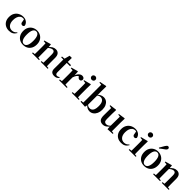

<svg xmlns="http://www.w3.org/2000/svg" viewBox="642 -3116 5394 5394"><g transform="rotate(45 3338.5 -419.5)"><path d="M308 16Q233 16 172 -16Q111 -48 75.5 -109.5Q40 -171 40 -260Q40 -355 79.5 -420Q119 -485 185 -518.5Q251 -552 329 -552Q380 -552 422.5 -532.5Q465 -513 492.5 -479.5Q520 -446 528 -402Q514 -356 469 -356Q442 -356 422 -374Q402 -392 400 -437L382 -530L450 -486Q421 -503 396 -510.5Q371 -518 345 -518Q298 -518 261 -489.5Q224 -461 203 -407.5Q182 -354 182 -278Q182 -168 232 -108Q282 -48 365 -48Q409 -48 445.5 -67Q482 -86 510 -121L528 -108Q492 -45 440 -14.5Q388 16 308 16Z M871 16Q792 16 730.5 -18.5Q669 -53 634.5 -117Q600 -181 600 -270Q600 -359 637 -422Q674 -485 736 -518.5Q798 -552 871 -552Q945 -552 1007 -519Q1069 -486 1106 -423Q1143 -360 1143 -270Q1143 -181 1108 -116.5Q1073 -52 1011.5 -18Q950 16 871 16ZM871 -17Q932 -17 965.5 -80Q999 -143 999 -268Q999 -394 965.5 -456Q932 -518 871 -518Q811 -518 777 -456Q743 -394 743 -268Q743 -143 777 -80Q811 -17 871 -17Z M1219 0V-30L1325 -40H1388L1494 -30V0ZM1289 0Q1291 -25 1291.5 -67Q1292 -109 1292.5 -154.5Q1293 -200 1293 -235V-310Q1293 -360 1292 -393.5Q1291 -427 1289 -464L1211 -471V-495L1407 -550L1420 -542L1428 -428V-426V-235Q1428 -200 1428.5 -154.5Q1429 -109 1429.5 -67Q1430 -25 1431 0ZM1564 0V-30L1668 -40H1731L1839 -30V0ZM1633 0Q1634 -25 1634.5 -66.5Q1635 -108 1635.5 -153.5Q1636 -199 1636 -235V-370Q1636 -433 1616.5 -458.5Q1597 -484 1559 -484Q1529 -484 1485 -460.5Q1441 -437 1395 -383L1391 -426H1406Q1462 -497 1512.5 -524.5Q1563 -552 1617 -552Q1687 -552 1728.5 -506Q1770 -460 1770 -361V-235Q1770 -199 1770.5 -153.5Q1771 -108 1772 -66.5Q1773 -25 1774 0Z M2034 -496V-536H2231V-496ZM2110 16Q2039 16 2002 -19.5Q1965 -55 1965 -132Q1965 -160 1965.5 -182.5Q1966 -205 1966 -235V-496H1879V-528L1989 -538L1970 -525L2016 -696H2103L2101 -519V-509V-124Q2101 -82 2118.5 -62.5Q2136 -43 2167 -43Q2187 -43 2203 -50.5Q2219 -58 2239 -73L2254 -56Q2233 -21 2197.5 -2.5Q2162 16 2110 16Z M2293 0V-30L2401 -41H2488L2598 -30V0ZM2364 0Q2366 -25 2366.5 -67Q2367 -109 2367.5 -154.5Q2368 -200 2368 -235V-310Q2368 -361 2367 -394Q2366 -427 2364 -464L2286 -471V-495L2482 -550L2495 -542L2503 -399V-398V-235Q2503 -200 2503.5 -154.5Q2504 -109 2504.5 -67Q2505 -25 2506 0ZM2502 -320 2469 -381H2496Q2511 -436 2537.5 -474Q2564 -512 2597.5 -532Q2631 -552 2664 -552Q2697 -552 2722.5 -537Q2748 -522 2755 -485Q2754 -453 2738 -432.5Q2722 -412 2688 -412Q2663 -412 2645 -426Q2627 -440 2608 -464L2585 -491L2621 -485Q2579 -463 2550.5 -424.5Q2522 -386 2502 -320Z M2797 0V-30L2904 -40H2966L3074 -30V0ZM2868 0Q2869 -25 2869.5 -67Q2870 -109 2870.5 -154.5Q2871 -200 2871 -235V-308Q2871 -358 2870.5 -394Q2870 -430 2868 -466L2789 -473V-497L2996 -550L3009 -542L3005 -388V-235Q3005 -200 3005.5 -154.5Q3006 -109 3007 -67Q3008 -25 3009 0ZM2933 -655Q2902 -655 2879.5 -675.5Q2857 -696 2857 -729Q2857 -760 2879.5 -780.5Q2902 -801 2933 -801Q2964 -801 2986.5 -780.5Q3009 -760 3009 -729Q3009 -696 2986.5 -675.5Q2964 -655 2933 -655Z M3145 0V-30L3217 -36Q3218 -65 3218 -100.5Q3218 -136 3218.5 -171.5Q3219 -207 3219 -235V-747L3141 -753V-780L3341 -819L3354 -810L3351 -651V-465L3354 -455V-79V-77L3333 13ZM3510 16Q3459 16 3412.5 -9.5Q3366 -35 3330 -89H3319L3338 -106Q3367 -74 3395 -60.5Q3423 -47 3455 -47Q3492 -47 3524.5 -66.5Q3557 -86 3576.5 -135.5Q3596 -185 3596 -273Q3596 -389 3556.5 -440Q3517 -491 3457 -491Q3437 -491 3415.5 -486Q3394 -481 3370.5 -464.5Q3347 -448 3316 -414L3303 -443H3323Q3364 -499 3415 -525.5Q3466 -552 3521 -552Q3584 -552 3633 -519Q3682 -486 3710.5 -423.5Q3739 -361 3739 -271Q3739 -189 3710 -124Q3681 -59 3629.5 -21.5Q3578 16 3510 16Z M4034 16Q3960 16 3918 -29.5Q3876 -75 3877 -188L3880 -498L3910 -475L3806 -494V-520L4006 -545L4018 -535L4013 -389V-178Q4013 -111 4036 -85.5Q4059 -60 4100 -60Q4143 -60 4180.5 -86Q4218 -112 4248 -154L4281 -103H4234Q4196 -51 4146.5 -17.5Q4097 16 4034 16ZM4226 12 4220 -109V-112L4224 -482L4152 -493V-517L4349 -545L4360 -535L4356 -389V-35L4424 -28V1Z M4763 16Q4688 16 4627 -16Q4566 -48 4530.5 -109.5Q4495 -171 4495 -260Q4495 -355 4534.5 -420Q4574 -485 4640 -518.5Q4706 -552 4784 -552Q4835 -552 4877.5 -532.5Q4920 -513 4947.5 -479.5Q4975 -446 4983 -402Q4969 -356 4924 -356Q4897 -356 4877 -374Q4857 -392 4855 -437L4837 -530L4905 -486Q4876 -503 4851 -510.5Q4826 -518 4800 -518Q4753 -518 4716 -489.5Q4679 -461 4658 -407.5Q4637 -354 4637 -278Q4637 -168 4687 -108Q4737 -48 4820 -48Q4864 -48 4900.5 -67Q4937 -86 4965 -121L4983 -108Q4947 -45 4895 -14.5Q4843 16 4763 16Z M5059 0V-30L5166 -40H5228L5336 -30V0ZM5130 0Q5131 -25 5131.5 -67Q5132 -109 5132.5 -154.5Q5133 -200 5133 -235V-308Q5133 -358 5132.5 -394Q5132 -430 5130 -466L5051 -473V-497L5258 -550L5271 -542L5267 -388V-235Q5267 -200 5267.5 -154.5Q5268 -109 5269 -67Q5270 -25 5271 0ZM5195 -655Q5164 -655 5141.5 -675.5Q5119 -696 5119 -729Q5119 -760 5141.5 -780.5Q5164 -801 5195 -801Q5226 -801 5248.5 -780.5Q5271 -760 5271 -729Q5271 -696 5248.5 -675.5Q5226 -655 5195 -655Z M5680 16Q5601 16 5539.5 -18.5Q5478 -53 5443.5 -117Q5409 -181 5409 -270Q5409 -359 5446 -422Q5483 -485 5545 -518.5Q5607 -552 5680 -552Q5754 -552 5816 -519Q5878 -486 5915 -423Q5952 -360 5952 -270Q5952 -181 5917 -116.5Q5882 -52 5820.5 -18Q5759 16 5680 16ZM5680 -17Q5741 -17 5774.5 -80Q5808 -143 5808 -268Q5808 -394 5774.5 -456Q5741 -518 5680 -518Q5620 -518 5586 -456Q5552 -394 5552 -268Q5552 -143 5586 -80Q5620 -17 5680 -17ZM5614 -644Q5633 -675 5653.5 -709.5Q5674 -744 5703 -795Q5722 -826 5738.5 -840.5Q5755 -855 5776 -855Q5794 -855 5809 -841.5Q5824 -828 5824 -806Q5824 -786 5810 -766.5Q5796 -747 5764 -726Q5719 -695 5689.5 -672.5Q5660 -650 5634 -628Z M6028 0V-30L6134 -40H6197L6303 -30V0ZM6098 0Q6100 -25 6100.5 -67Q6101 -109 6101.5 -154.5Q6102 -200 6102 -235V-310Q6102 -360 6101 -393.5Q6100 -427 6098 -464L6020 -471V-495L6216 -550L6229 -542L6237 -428V-426V-235Q6237 -200 6237.5 -154.5Q6238 -109 6238.5 -67Q6239 -25 6240 0ZM6373 0V-30L6477 -40H6540L6648 -30V0ZM6442 0Q6443 -25 6443.5 -66.5Q6444 -108 6444.5 -153.5Q6445 -199 6445 -235V-370Q6445 -433 6425.5 -458.5Q6406 -484 6368 -484Q6338 -484 6294 -460.5Q6250 -437 6204 -383L6200 -426H6215Q6271 -497 6321.5 -524.5Q6372 -552 6426 -552Q6496 -552 6537.5 -506Q6579 -460 6579 -361V-235Q6579 -199 6579.5 -153.5Q6580 -108 6581 -66.5Q6582 -25 6583 0Z"/></g></svg>

Font: Noto Serif TC ExtraLight
Style: Bold
Weight: 700
Version: Version 2.002-H1;hotconv 1.1.0;makeotfexe 2.6.0